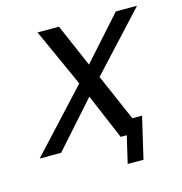

<svg xmlns="http://www.w3.org/2000/svg" viewBox="-98 -613 778 822"><g transform="rotate(-15 291.0 -202.0)"><path d="M438 -64H481L438 120H368L396 0H369L284 -201L105 0H10L257 -267L141 -524H236L318 -334L488 -524H582L348 -271Z"/></g></svg>

Font: Miedinger
Style: Italic
Weight: 400
Italic angle: -13°
Version: Version 001.000